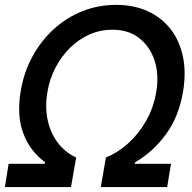

<svg xmlns="http://www.w3.org/2000/svg" viewBox="-31 -757 776 777"><path d="M-11.2 0 3.9 -94.2H150.4L151.9 -100.1Q91.3 -144 63.7 -216.1Q36.1 -288.1 52.7 -387.7Q65.4 -464.4 100.3 -528.3Q135.3 -592.3 186.8 -639.2Q238.3 -686 302.5 -711.7Q366.7 -737.3 439 -737.3Q510.7 -737.3 566.9 -711.7Q623 -686 659.4 -639.2Q695.8 -592.3 709.2 -528.3Q722.7 -464.4 710 -387.7Q693.8 -288.1 642.3 -216.1Q590.8 -144 515.6 -100.1L514.2 -94.2H661.1L645.5 0H377L397.5 -119.6Q444.3 -138.2 486.8 -176Q529.3 -213.9 559.8 -267.1Q590.3 -320.3 601.1 -383.3Q613.3 -455.1 594.5 -512.2Q575.7 -569.3 531.7 -603.3Q487.8 -637.2 422.9 -636.7Q374.5 -636.7 331.1 -617.4Q287.6 -598.1 252.4 -563.5Q217.3 -528.8 193.4 -482.9Q169.4 -437 160.6 -383.3Q150.4 -320.3 162.8 -267.1Q175.3 -213.9 205.6 -176Q235.8 -138.2 277.3 -119.6L256.3 0Z"/></svg>

Font: Inter Tight Medium
Style: Italic
Weight: 500
Italic angle: -9.39999°
Designer: Rasmus Andersson
Foundry: rsms
Version: Version 3.004